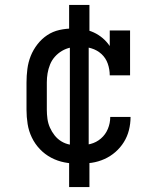

<svg xmlns="http://www.w3.org/2000/svg" viewBox="-20 -653 640 775"><path d="M298 8Q269 8 240.5 2.5Q212 -3 186.5 -16.5Q161 -30 141 -51Q121 -72 108.5 -98Q96 -124 91.5 -152.5Q87 -181 87 -210V-320Q87 -347 90.5 -374.5Q94 -402 104 -427Q114 -452 131 -474Q148 -496 170.5 -511Q193 -526 220 -532Q247 -538 275 -538Q296 -538 317.5 -534.5Q339 -531 358.5 -522Q378 -513 394.5 -499Q411 -485 423 -467V-530H505V-349H423Q423 -373 415 -396Q407 -419 389.5 -435Q372 -451 348.5 -458Q325 -465 301 -465Q283 -465 264.5 -461Q246 -457 230 -447.5Q214 -438 201.5 -424Q189 -410 182 -392.5Q175 -375 172 -357Q169 -339 169 -320V-210Q169 -192 171.5 -173.5Q174 -155 181.5 -138Q189 -121 200.5 -106.5Q212 -92 227.5 -82.5Q243 -73 261 -69.5Q279 -66 298 -66Q322 -66 345.5 -72Q369 -78 387.5 -94Q406 -110 415.5 -133Q425 -156 425 -181Q425 -181 425 -181Q425 -181 425 -181H507Q507 -181 507 -181Q507 -181 507 -181Q507 -154 500.5 -128Q494 -102 480 -79.5Q466 -57 446 -39.5Q426 -22 401.5 -11Q377 0 350.5 4Q324 8 298 8ZM259 102V-37H262V-493H259V-633H341V-493H338V-37H341V102Z"/></svg>

Font: Iosevka Curly Slab Extended
Style: Regular
Weight: 400
Width: 7
Monospace: yes
Designer: Belleve Invis
Foundry: Belleve Invis
Version: Version 11.1.0; ttfautohint (v1.8.3)